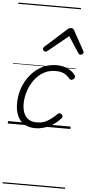

<svg xmlns="http://www.w3.org/2000/svg" viewBox="-86 -1054 750 1598"><g transform="rotate(5 288.5 -255.0)"><path d="M232 19Q175 19 137 -5Q99 -29 80.5 -72Q62 -115 62 -173Q62 -240 83.5 -301.5Q105 -363 145 -412Q185 -461 240.5 -490Q296 -519 363 -519Q418 -519 459 -498.5Q500 -478 520 -447Q526 -438 524 -431Q522 -424 512 -415Q501 -408 493 -408Q485 -408 478 -416Q459 -440 432 -455Q405 -470 357 -470Q302 -470 258 -444.5Q214 -419 182.5 -376Q151 -333 134 -280.5Q117 -228 117 -174Q117 -132 130 -99Q143 -66 170.5 -48Q198 -30 239 -30Q271 -30 298.5 -39.5Q326 -49 352.5 -68.5Q379 -88 408 -116Q417 -124 425 -122.5Q433 -121 440 -115Q448 -108 449 -100Q450 -92 442 -83Q411 -47 374.5 -24.5Q338 -2 301.5 8.5Q265 19 232 19ZM259 -623Q251 -623 244 -630Q237 -637 237 -645Q237 -650 239.5 -654Q242 -658 246 -662L427 -825Q435 -832 442 -834.5Q449 -837 457 -837Q464 -837 470.5 -834Q477 -831 481 -823L571 -660Q574 -655 575.5 -651Q577 -647 577 -644Q577 -635 568 -629Q559 -623 552 -623Q546 -623 541.5 -626Q537 -629 534 -634L446 -769L281 -634Q274 -629 269.5 -626Q265 -623 259 -623ZM0 490H523V500H0ZM0 -20H523V0H0ZM0 -505H523V-500H0ZM0 -1010H523V-1000H0Z"/></g></svg>

Font: Playwrite BE VLG Guides
Style: Regular
Weight: 400
Designer: Veronika Burian, José Scaglione
Foundry: TypeTogether
Version: Version 1.003